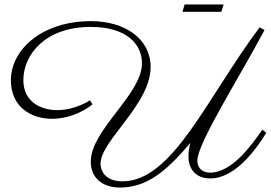

<svg xmlns="http://www.w3.org/2000/svg" viewBox="-20 -765 1217 863"><path d="M1159 -182C1108 -108 1021 11 924 11C893 11 867 -7 867 -43C867 -121 1056 -417 1169 -630L1147 -642C909 -325 757 50 530 50C461 50 432 11 432 -30C432 -133 659 -297 657 -466C656 -591 541 -670 389 -670C171 -670 29 -544 29 -404C29 -283 121 -231 214 -231C277 -231 345 -255 396 -296L384 -314C383 -313 317 -270 238 -270C166 -270 85 -305 85 -405C85 -519 183 -644 388 -644C551 -644 618 -565 618 -481C618 -339 388 -183 388 -38C388 39 446 78 518 78C635 78 721 13 835 -122C830 -100 827 -80 827 -61C827 -9 857 37 925 37C1038 37 1132 -95 1177 -168ZM975 -712 985 -745H810L800 -712Z"/></svg>

Font: Parisienne
Style: Regular
Weight: 400
Designer: Astigmatic (AOETI)
Foundry: Astigmatic (AOETI)
Version: Version 1.000